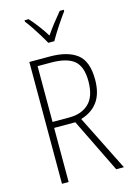

<svg xmlns="http://www.w3.org/2000/svg" viewBox="-139 -1018 746 1087"><g transform="rotate(-15 233.5 -474.5)"><path d="M203 -714Q308 -714 363 -671.5Q418 -629 418 -522Q418 -441 383.5 -393Q349 -345 284 -326L447 0H402L247 -317H123V0H84V-714ZM200 -679H123V-352H223Q294 -352 336.5 -393Q379 -434 379 -523Q379 -608 337 -643.5Q295 -679 200 -679ZM216 -791Q203 -814 186 -842Q169 -870 151 -896.5Q133 -923 119 -941V-949H143Q165 -925 189.5 -892.5Q214 -860 233 -829Q255 -861 277 -889.5Q299 -918 325 -949H349V-941Q326 -910 298 -867.5Q270 -825 251 -791Z"/></g></svg>

Font: Noto Sans Lao Looped Condensed ExtraLight
Style: Regular
Weight: 200
Width: 3
Designer: Mark Frömberg, Ben Mitchell
Foundry: The Fontpad Ltd
Version: Version 1.002; ttfautohint (v1.8.4.7-5d5b)